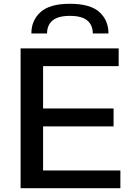

<svg xmlns="http://www.w3.org/2000/svg" viewBox="-20 -996 707 1016"><path d="M89 -740H608V-646H208V-422H581V-327H208V-94H617V0H89ZM471 -819Q471 -863 442 -887.5Q413 -912 350 -912Q287 -912 258 -887.5Q229 -863 229 -819H146Q146 -888 194.5 -932Q243 -976 350 -976Q457 -976 505.5 -932.5Q554 -889 554 -819Z"/></svg>

Font: Encode Sans Wide
Style: Medium
Weight: 500
Designer: Pablo Impallari, Andres Torresi
Foundry: Pablo Impallari, Andres Torresi
Version: Version 1.000; ttfautohint (v1.00) -l 8 -r 50 -G 200 -x 14 -